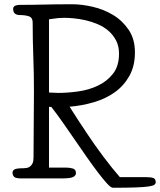

<svg xmlns="http://www.w3.org/2000/svg" viewBox="-20 -841 754 905"><path d="M541 -588Q541 -624 527 -650.5Q513 -677 491 -696Q469 -715 440.5 -727Q412 -739 383.5 -745.5Q355 -752 328.5 -754.5Q302 -757 283 -757Q269 -757 256 -756Q243 -755 233 -753Q221 -751 211 -750V-405Q212 -405 218 -404.5Q224 -404 231.5 -404Q239 -404 245.5 -403.5Q252 -403 253 -403Q298 -403 348.5 -410Q399 -417 442 -437.5Q485 -458 513 -494Q541 -530 541 -588ZM214 -337Q212 -337 211 -338V-51H291Q310 -51 324 -46.5Q338 -42 338 -25Q338 -14 325.5 -7Q313 0 269 0H82Q53 0 46 -8Q39 -16 39 -27Q39 -37 48.5 -42.5Q58 -48 91 -48Q98 -48 106.5 -49.5Q115 -51 122 -56.5Q129 -62 133.5 -71.5Q138 -81 138 -97Q138 -175 139 -254Q140 -333 140 -412Q140 -494 137 -573.5Q134 -653 134 -735Q134 -758 116.5 -764Q99 -770 74 -770Q42 -770 42 -799Q42 -810 51.5 -814Q61 -818 71 -818Q111 -818 137.5 -818.5Q164 -819 189.5 -819.5Q215 -820 244.5 -820.5Q274 -821 319 -821Q365 -821 417 -809Q469 -797 513 -770.5Q557 -744 586.5 -700.5Q616 -657 616 -594Q616 -530 590 -483.5Q564 -437 521.5 -406.5Q479 -376 423.5 -359.5Q368 -343 308 -338Q349 -273 390 -212Q425 -159 467 -103Q509 -47 545 -6H668Q691 -6 702.5 -2Q714 2 714 18Q714 25 707.5 30Q701 35 680 38Q659 41 619 42.5Q579 44 512 44Q503 44 485 24.5Q467 5 443 -26.5Q419 -58 390.5 -98.5Q362 -139 333 -181.5Q304 -224 275.5 -264.5Q247 -305 222 -337Z"/></svg>

Font: Life Savers
Style: Bold
Weight: 700
Designer: Pablo Impallari, Rodrigo Fuenzalida, Brenda Gallo
Foundry: Pablo Impallari, Rodrigo Fuenzalida, Brenda Gallo
Version: Version 3.001; ttfautohint (v0.95) -l 8 -r 50 -G 200 -x 14 -